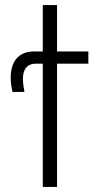

<svg xmlns="http://www.w3.org/2000/svg" viewBox="-20 -734 388 754"><path d="M148 0H204V-484H327V-532H204V-714H148V-532H115C50 -532 22 -490 22 -428C22 -408 26 -387 29 -373H76C74 -386 70 -405 70 -425C70 -461 86 -484 121 -484H148Z"/></svg>

Font: Noto Sans Display Condensed Light
Style: Regular
Weight: 300
Width: 3
Designer: Monotype Design Team
Foundry: Monotype Imaging Inc.
Version: Version 1.900